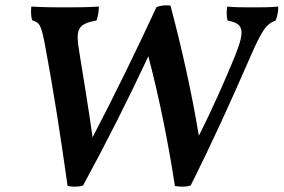

<svg xmlns="http://www.w3.org/2000/svg" viewBox="-20 -704 1078 730"><path d="M941 -676C909 -676 872 -676 844 -679C841 -661 841 -643 845 -626C907 -614 913 -590 873 -490C843 -416 788 -290 736 -188C709 -352 670 -526 628 -683C608 -685 590 -683 575 -677C497 -509 416 -343 332 -182C316 -296 296 -416 281 -509C268 -591 273 -613 347 -626C353 -642 355 -659 356 -679C312 -676 257 -676 223 -676C194 -676 151 -676 99 -679C97 -660 98 -642 102 -627C133 -617 137 -609 154 -517C182 -368 210 -189 237 3C253 7 282 7 296 1C382 -157 467 -325 544 -490C586 -331 621 -154 645 3C664 7 690 7 705 1C785 -158 857 -317 926 -475C976 -590 991 -612 1028 -626C1035 -643 1038 -661 1038 -679C1008 -676 975 -676 941 -676Z"/></svg>

Font: Vollkorn Semibold
Style: Italic
Weight: 600
Italic angle: -11°
Designer: Friedrich Althausen
Foundry: Friedrich Althausen
Version: Version 4.015;PS 004.015;hotconv 1.0.88;makeotf.lib2.5.64775